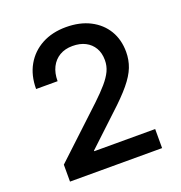

<svg xmlns="http://www.w3.org/2000/svg" viewBox="-132 -853 914 967"><g transform="rotate(-20 325.0 -369.0)"><path d="M79.6 0V-90.8L336.9 -331.5Q377 -369.6 402.6 -399.4Q428.2 -429.2 441.2 -456.5Q454.1 -483.9 454.1 -515.1Q454.1 -553.2 438 -580.6Q421.9 -607.9 393.1 -622.8Q364.3 -637.7 324.2 -637.7Q284.2 -637.7 254.9 -620.4Q225.6 -603 209.7 -571.5Q193.8 -540 193.8 -496.6H78.6Q78.6 -569.8 109.6 -624Q140.6 -678.2 196.3 -708.3Q252 -738.3 325.7 -738.3Q399.9 -738.3 454.6 -710.2Q509.3 -682.1 539.1 -632.6Q568.8 -583 568.8 -517.6Q568.8 -474.6 554 -436.3Q539.1 -397.9 502.9 -354.2Q466.8 -310.5 403.3 -252.4L246.6 -105.5V-102.1H573.2V0Z"/></g></svg>

Font: Inter Cardless Tabular Medium
Style: Regular
Weight: 500
Designer: Rasmus Andersson
Foundry: rsms
Version: Version 4.000;git-4fc901f